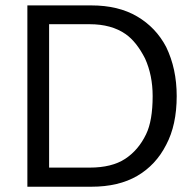

<svg xmlns="http://www.w3.org/2000/svg" viewBox="-20 -708 738 728"><path d="M610 -158.8Q650 -233.8 650 -343.8Q650 -447.5 610 -530Q571.2 -603.8 500 -645.6Q428.8 -687.5 326.2 -687.5H83.8V0H326.2Q430 0 500.6 -41.2Q571.2 -82.5 610 -158.8ZM320 -616.2Q402.5 -616.2 456.2 -578.8Q497.5 -550 530 -486.2Q558.8 -422.5 558.8 -343.8Q558.8 -250 533.8 -198.8Q505 -138.8 454.4 -105.6Q403.8 -72.5 320 -72.5H166.2V-616.2Z"/></svg>

Font: Cambay
Style: Regular
Weight: 400
Version: Version 1.180;PS 001.180;hotconv 1.0.70;makeotf.lib2.5.58329